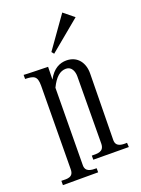

<svg xmlns="http://www.w3.org/2000/svg" viewBox="-125 -741 553 753"><g transform="rotate(-20 151.0 -364.5)"><path d="M107 -415C126 -454 146 -471 171 -471C195 -471 203 -447 203 -428L201 -147C200 -114 175 -116 150 -116V-99L298 -98L297 -116C275 -115 249 -116 250 -146L254 -420C255 -464 231 -501 183 -501C157 -501 128 -489 107 -449L108 -502C108 -502 7 -504 7 -505V-488C44 -487 57 -482 57 -442L54 -94C54 -61 29 -63 4 -64V-46H151V-63C129 -63 103 -64 104 -94ZM140 -552 148 -542 276 -648 233 -683Z"/></g></svg>

Font: Bigelow Rules
Style: Regular
Weight: 400
Designer: Astigmatic (AOETI)
Foundry: Astigmatic (AOETI)
Version: Version 1.000